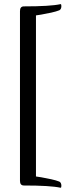

<svg xmlns="http://www.w3.org/2000/svg" viewBox="-20 -757 316 915"><path d="M93.8 -726.6Q220.7 -726.6 268.6 -737.3Q272.5 -737.3 272.5 -728.5Q272.5 -712.9 262.7 -708Q248 -702.1 224.1 -696.8Q200.2 -691.4 176.8 -687.5Q153.3 -683.6 151.4 -683.6V84Q153.3 84 176.8 87.9Q200.2 91.8 224.1 97.2Q248 102.5 262.7 108.4Q272.5 113.3 272.5 128.9Q272.5 137.7 268.6 137.7Q220.7 127 93.8 127Q75.2 127 75.2 104.5V-704.1Q75.2 -726.6 93.8 -726.6Z"/></svg>

Font: Crimson
Style: Semibold
Weight: 600
Version: Version 0.8